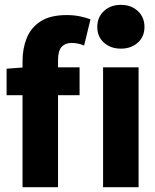

<svg xmlns="http://www.w3.org/2000/svg" viewBox="-20 -775 640 795"><path d="M73.3 0V-521.8Q73.3 -574.6 90.9 -617.9Q108.5 -661.2 148.6 -686.9Q188.8 -712.6 255.8 -712.6Q287.2 -712.6 313 -706.9Q338.7 -701.3 354.7 -694.9L328.2 -586.5Q315.7 -592.1 302.4 -594.6Q289.2 -597.2 276.8 -597.2Q250 -597.2 235.1 -580.8Q220.3 -564.4 220.3 -526.1V0ZM7.3 -380.8V-490.5L81.5 -496.1H309.5V-380.8ZM406.8 0V-496.1H553.8V0ZM480.5 -573.6Q438.1 -573.6 410.5 -598.3Q382.8 -623 382.8 -663.4Q382.8 -704 410.5 -729.4Q438.1 -754.9 480.5 -754.9Q523 -754.9 550.6 -729.4Q578.2 -704 578.2 -663.4Q578.2 -623 550.6 -598.3Q523 -573.6 480.5 -573.6Z"/></svg>

Font: Source Code Pro ExtraLight
Style: Regular
Weight: 200
Monospace: yes
Designer: Paul D. Hunt, Teo Tuominen
Foundry: Adobe
Version: Version 1.026;hotconv 1.1.0;makeotfexe 2.6.0